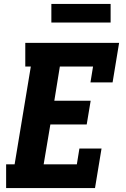

<svg xmlns="http://www.w3.org/2000/svg" viewBox="-20 -952 640 972"><path d="M11 0V-120H54L136 -615H108V-735H583L550 -535H438L451 -615H283L255 -442H439L419 -322H235L201 -120H369L382 -200H494L461 0ZM240 -838V-932H540V-838Z"/></svg>

Font: Iosevka Curly Slab HvEx
Style: Italic
Weight: 900
Width: 7
Italic angle: -9°
Monospace: yes
Designer: Belleve Invis
Foundry: Belleve Invis
Version: Version 11.1.0; ttfautohint (v1.8.3)